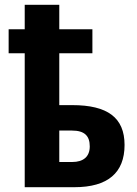

<svg xmlns="http://www.w3.org/2000/svg" viewBox="-20 -780 570 800"><path d="M83 0H290C429 0 499 -60 499 -176C499 -290 428 -342 281 -342H227V-558H365V-658H227V-760H83V-658H16V-558H83ZM281 -105H227V-236H280C332 -236 354 -214 354 -170C354 -127 327 -105 281 -105Z"/></svg>

Font: Noto Sans Mono Condensed ExtraBold
Style: Regular
Weight: 800
Width: 3
Designer: Monotype Design Team
Foundry: Monotype Imaging Inc.
Version: Version 2.014